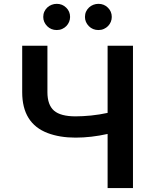

<svg xmlns="http://www.w3.org/2000/svg" viewBox="-20 -961 788 981"><path d="M659.4 0H529.8V-276.6Q445 -257.8 366.1 -257.8Q285.2 -257.8 223.4 -281.2Q93.4 -330.6 93.4 -490.1V-727.3H222.3V-490.1Q222.3 -425.1 256 -395.6Q289.8 -366.5 366.1 -366.5Q400.6 -366.5 445 -370.7Q467.3 -373.2 488.3 -376.4Q509.2 -379.6 529.8 -384.2V-727.3H659.4ZM269.9 -807.5Q240.8 -807.5 220.9 -827.4Q201 -848 201 -874.3Q201 -889.6 206.7 -901.8Q212.4 -914.1 221.9 -922.9Q231.5 -931.8 244 -936.6Q256.4 -941.4 269.9 -941.4Q298.7 -941.4 318.2 -921.9Q338.1 -902.7 338.1 -874.3Q338.1 -861.5 333.1 -849.4Q328.1 -837.4 319.2 -828.1Q310.4 -818.9 297.8 -813.2Q285.2 -807.5 269.9 -807.5ZM483 -807.5Q453.8 -807.5 433.9 -827.4Q414.1 -848 414.1 -874.3Q414.1 -889.6 419.7 -901.8Q425.4 -914.1 435 -922.9Q444.6 -931.8 457 -936.6Q469.5 -941.4 483 -941.4Q511.7 -941.4 531.2 -921.9Q551.1 -902.7 551.1 -874.3Q551.1 -861.5 546.2 -849.4Q541.2 -837.4 532.3 -828.1Q523.4 -818.9 510.8 -813.2Q498.2 -807.5 483 -807.5Z"/></svg>

Font: Linik Sans SemiBold
Style: Regular
Weight: 600
Designer: Fonts by Rasmus Andersson / Changes by Cristiano Sobral with parts from Marc Monis
Foundry: rsms
Version: Version 3.020; ttfautohint (v1.6)